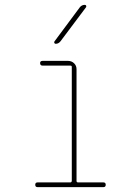

<svg xmlns="http://www.w3.org/2000/svg" viewBox="-20 -770 540 790"><path d="M134.8 0Q125 0 125 -9.8Q125 -19.5 134.8 -19.5H269.5Q274.4 -19.5 275.4 -25.4V-495.1Q275.4 -500 269.5 -500H155.3Q145.5 -500 145 -509.8Q144.5 -519.5 155.3 -519.5H259.8Q274.4 -519.5 284.7 -509.8Q294.9 -500 294.9 -485.4V-25.4Q294.9 -20.5 299.8 -19.5H405.3Q415 -19.5 415 -9.8Q415 0 405.3 0ZM209 -589.8Q205.1 -589.8 203.6 -593.3Q202.1 -596.7 204.1 -599.6L308.6 -740.2Q316.4 -750 329.1 -750Q333 -750 334.5 -746.6Q335.9 -743.2 334 -740.2L228.5 -599.6Q220.7 -589.8 209 -589.8Z"/></svg>

Font: Rounded Mgen+ 1m thin
Style: Regular
Weight: 100
Designer: [Source Han Sans]
Ryoko NISHIZUKA  (kana & ideographs); Paul D. Hunt (Latin, Greek & Cyrillic); Wenlong ZHANG  (bopomofo
Version: Version 1.059.20150602